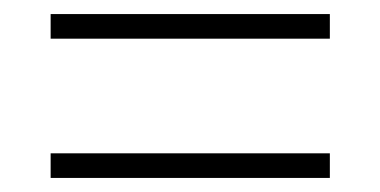

<svg xmlns="http://www.w3.org/2000/svg" viewBox="-20 -458 540 273"><path d="M52 -438V-403H449V-438ZM52 -240V-205H449V-240Z"/></svg>

Font: Noto Sans Gurmukhi UI SemiCondensed ExtraLight
Style: Regular
Weight: 200
Width: 4
Designer: Jelle Bosma - Monotype Design Team
Foundry: Monotype Imaging Inc.
Version: Version 2.004